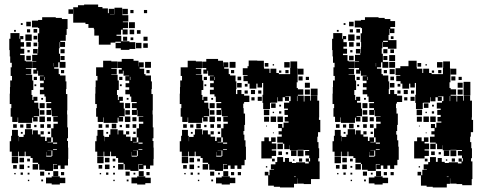

<svg xmlns="http://www.w3.org/2000/svg" viewBox="-20 -797 2149 847"><path d="M60 -107H32V-128H23V-174H29V-198H33V-224H59V-198H63V-174H64V-193H84V-203H90V-227H122V-204H125V-222H147V-204H159V-218H173V-204H159V-194H179V-175H186V-191H206V-171H190V-169H213V-191H206V-231H232H216V-251H235V-260H215V-282H235V-284H209V-311H207V-290H185V-312H206V-320H185V-342H206V-347H182V-371H176V-381H156V-401H173V-412H157V-430H173V-441H156V-461H173V-463H148V-485H145V-472H127V-490H140V-497H122V-525H140V-527H122V-555H145V-561H126V-581H146V-562H148V-589H149V-612H147V-650H153V-673H148V-676H121V-706H148V-709H166V-721H226V-718H253V-713H278V-669H274V-643H270V-617H246V-612H267V-590H245V-611H243V-584H240V-560H245V-524H269V-498H243V-522H218H237V-500H219V-494H239V-470H245V-464H269V-438H273V-404H271V-382H277V-352V-310H276V-292H277V-250V-235H280V-187H276V-175H280V-146H281V-96H280V-67H265V-52H247V-67H236V-51H216V-71H232V-73H214V-43H178V-48H153V-73H148V-79H124V-100H115V-108H93V-128H89V-108H63V-128H60ZM116 -681H96V-701H116ZM80 -687H72V-695H80ZM144 -653H128V-669H144ZM113 -654H99V-668H113ZM50 -657H42V-665H50ZM58 -259H34V-282H27V-320H30V-338H23V-384H24V-413H25V-442H33V-462H27V-500H32V-520H25V-548H23V-576H21V-626H26V-651H66V-626H69V-638H83V-624H71V-611H86V-591H71V-582H87V-560H69V-554H89V-529H94V-526H121V-496H94V-493H118V-469H94V-467H122V-442H127V-400H119V-378H103H123V-356H127V-370H145V-352H131V-344H149V-318H131H153V-284H129V-281H146V-261H126V-278H122V-255H90H60V-279H58ZM120 -617H92V-645H120ZM144 -623H128V-639H144ZM116 -591H96V-611H116ZM144 -593H128V-609H144ZM265 -562H247V-580H265ZM111 -566H101V-576H111ZM116 -531H96V-551H116ZM265 -532H247V-550H265ZM215 -504V-519H214V-504ZM263 -474H249V-488H263ZM178 -444V-458H176V-444ZM143 -444H129V-458H143ZM140 -417H132V-425H140ZM170 -357H162V-365H170ZM177 -320H155V-342H177ZM176 -291H156V-311H176ZM178 -259H154V-283H178ZM205 -262H187V-280H205ZM116 -231H96V-251H116ZM204 -233H188V-249H204ZM174 -233H158V-249H174ZM54 -233H38V-249H54ZM83 -234H69V-248H83ZM141 -236H131V-246H141ZM201 -206H191V-216H201ZM80 -207H72V-215H80ZM214 -163H232V-168H214V-136H231V-139H214ZM207 -110H185V-127H184V-106H208V-109H211V-133H190V-132H207ZM60 -77H32V-105H60ZM86 -81H66V-101H86ZM112 -85H100V-97H112ZM148 -49H124V-73H148ZM86 -51H66V-71H86ZM54 -53H38V-69H54ZM110 -57H102V-65H110ZM237 -20H215V-42H237ZM175 -22H157V-40H175ZM263 -24H249V-38H263ZM81 -26H71V-36H81ZM110 -27H102V-35H110ZM200 -27H192V-35H200ZM49 -28H43V-34H49ZM244 17H208V12H183V-14H208V-19H244ZM268 11H244V-13H268ZM170 3H162V-5H170ZM109 2H103V-4H109Z M437 -107H409V-128H400V-174H406V-198H410V-224H436V-198H440V-174H441V-193H461V-203H467V-227H499V-204H502V-222H524V-204H536V-218H550V-204H536V-194H556V-175H563V-191H583V-171H567V-169H590V-191H583V-231H609H593V-251H612V-260H592V-282H612V-284H586V-311H584V-290H562V-312H583V-320H562V-342H583V-347H559V-371H553V-381H533V-401H550V-412H534V-430H550V-441H533V-461H550V-463H525V-485H522V-472H504V-490H517V-497H499V-525H517V-537H569V-529H591V-504H592V-522H614V-500H596V-494H616V-470H622V-464H646V-438H650V-404H648V-382H654V-352V-310H653V-292H654V-250V-235H657V-187H653V-175H657V-146H658V-96H657V-67H642V-52H624V-67H613V-51H593V-71H609V-73H591V-43H555V-48H530V-73H525V-79H501V-100H492V-108H470V-128H466V-108H440V-128H437ZM435 -259H411V-282H404V-320H407V-338H400V-384H401V-413H402V-442H410V-462H404V-500H435V-529H471V-526H498V-496H471V-493H495V-469H471V-467H499V-442H504V-400H496V-378H480H500V-356H504V-370H522V-352H508V-344H526V-318H508H530V-284H506V-281H523V-261H503V-278H499V-255H467H437V-279H435ZM646 -498H620V-524H646ZM640 -474H626V-488H640ZM555 -444V-458H553V-444ZM520 -444H506V-458H520ZM517 -417H509V-425H517ZM547 -357H539V-365H547ZM554 -320H532V-342H554ZM553 -291H533V-311H553ZM555 -259H531V-283H555ZM582 -262H564V-280H582ZM493 -231H473V-251H493ZM581 -233H565V-249H581ZM551 -233H535V-249H551ZM431 -233H415V-249H431ZM460 -234H446V-248H460ZM518 -236H508V-246H518ZM578 -206H568V-216H578ZM457 -207H449V-215H457ZM591 -163H609V-168H591V-136H608V-139H591ZM584 -110H562V-127H561V-106H585V-109H588V-133H567V-132H584ZM437 -77H409V-105H437ZM463 -81H443V-101H463ZM489 -85H477V-97H489ZM525 -49H501V-73H525ZM463 -51H443V-71H463ZM431 -53H415V-69H431ZM487 -57H479V-65H487ZM614 -20H592V-42H614ZM552 -22H534V-40H552ZM640 -24H626V-38H640ZM458 -26H448V-36H458ZM487 -27H479V-35H487ZM577 -27H569V-35H577ZM426 -28H420V-34H426ZM621 17H585V12H560V-14H585V-19H621ZM645 11H621V-13H645ZM547 3H539V-5H547ZM486 2H480V-4H486ZM468 -600H416V-640H396V-668H394V-674H370V-691H357V-697H333H303V-735V-765H324V-774H351V-777H413V-766H432V-760H456V-739H460V-758H484V-734H465V-733H484V-734H485V-763H519V-734H520V-730H546V-702H522V-699H545V-673H522V-667H543V-645H521V-666H514V-644H494V-639H515V-615H551V-611H577V-581H551V-577H513V-584H490V-608H513V-613H489V-609H468ZM544 -734H520V-758H544ZM302 -736H282V-756H302ZM569 -739H555V-753H569ZM629 -739H615V-753H629ZM575 -673H549V-699H575ZM572 -646H552V-666H572ZM600 -648H584V-664H600ZM541 -617H523V-635H541ZM631 -617H613V-635H631ZM568 -620H556V-632H568ZM604 -584H580V-608H604ZM632 -586H612V-606H632Z M810 -107H782V-128H773V-174H779V-198H783V-224H809V-198H813V-174H814V-193H834V-203H840V-227H872V-204H875V-222H897V-204H909V-218H923V-204H909V-194H929V-175H936V-191H956V-171H940V-169H963V-191H956V-231H982H966V-251H985V-260H965V-282H985V-284H959V-311H957V-290H935V-312H956V-320H935V-342H956V-347H932V-371H926V-381H906V-401H923V-412H907V-430H923V-441H906V-461H923V-463H898V-485H895V-472H877V-490H890V-497H872V-525H890V-537H942V-529H964V-504H965V-522H987V-500H969V-494H989V-470H995V-464H1019V-438H1023V-404H1021V-382H1057V-375H1080V-347H1057V-340H1053V-320H1055V-296H1061V-246H1058V-219H1054V-203H1058V-178H1063V-150H1065V-92H1059V-68H1045V-52H1027V-67H1015V-52H997V-67H986V-51H966V-71H982V-73H964V-43H928V-48H903V-73H898V-79H874V-100H865V-108H843V-128H839V-108H813V-128H810ZM1171 -316H1141V-343H1138V-379H1141V-406V-431H1119H1136V-411H1116V-428H1111V-406H1081V-428H1073V-439H1054V-463H1072V-466H1051V-496H1072V-505H1077V-530H1115V-529H1144V-500H1145V-494H1169V-475H1173V-494H1199V-475H1210V-470H1235H1260V-497H1261V-526H1291V-497H1292V-468H1293V-494H1319V-468H1293V-434H1289V-409H1294V-375H1320V-349H1323V-374H1349V-353H1352V-375H1380V-353H1388V-309V-279H1387V-268H1393V-214H1383V-194H1380V-170H1385V-143H1388V-99H1384V-85H1390V-55V-7H1352V15H1320V13H1292V-10H1291V14H1277V30H1215V27H1188V22H1163V-23H1148V-39H1164V-24H1169V-48H1189V-50H1175V-72H1195V-82H1203V-104H1229V-83H1237V-100H1255V-83H1268V-78H1286V-81H1326V-76H1342V-84H1329V-98H1343V-85H1348V-99H1344V-111H1326V-131H1344V-135H1320V-136H1293V-134H1259V-156H1258V-139H1234V-163H1251H1228V-168H1203V-194H1223V-232H1207V-250H1225V-234H1231V-256H1253V-261H1236V-281H1250V-290H1235V-312H1250V-318H1233V-344H1256V-351H1262V-372H1239V-370H1255V-352H1237V-368H1227V-350H1205V-368H1203V-344H1174V-343H1171ZM808 -259H784V-282H777V-320H780V-338H773V-384H774V-413H775V-442H783V-462H777V-500H808V-529H844V-526H871V-496H844V-493H868V-469H844V-467H872V-442H877V-400H869V-378H853H873V-356H877V-370H895V-352H881V-344H899V-318H881H903V-284H879V-281H896V-261H876V-278H872V-255H840H810V-279H808ZM1019 -498H993V-524H1019ZM1258 -499H1234V-523H1258ZM1164 -503H1148V-519H1164ZM1189 -508H1183V-514H1189ZM1013 -474H999V-488H1013ZM1253 -474H1239V-488H1253ZM1221 -476H1211V-486H1221ZM1315 -442H1297V-460H1315ZM1044 -443H1028V-459H1044ZM928 -444V-458H926V-444ZM893 -444H879V-458H893ZM1343 -444H1329V-458H1343ZM1347 -410H1325V-432H1347ZM1046 -411H1026V-431H1046ZM1072 -415H1060V-427H1072ZM890 -417H882V-425H890ZM1381 -376H1351V-406H1381ZM1318 -379H1294V-403H1318ZM1347 -380H1325V-402H1347ZM1045 -382H1027V-400H1045ZM1105 -382H1087V-400H1105ZM1133 -384H1119V-398H1133ZM1073 -384H1059V-398H1073ZM1292 -351V-373H1290V-351ZM1135 -352H1117V-370H1135ZM1103 -354H1089V-368H1103ZM920 -357H912V-365H920ZM927 -320H905V-342H927ZM1196 -321H1176V-341H1196ZM1220 -327H1212V-335H1220ZM1168 -289H1144V-313H1168ZM926 -291H906V-311H926ZM1221 -296H1211V-306H1221ZM1189 -298H1183V-304H1189ZM1198 -259H1174V-283H1198ZM1228 -259H1204V-283H1228ZM928 -259H904V-283H928ZM1167 -260H1145V-282H1167ZM955 -262H937V-280H955ZM866 -231H846V-251H866ZM954 -233H938V-249H954ZM924 -233H908V-249H924ZM804 -233H788V-249H804ZM833 -234H819V-248H833ZM891 -236H881V-246H891ZM1158 -239H1154V-243H1158ZM1223 -204H1209V-218H1223ZM951 -206H941V-216H951ZM830 -207H822V-215H830ZM1188 -209H1184V-213H1188ZM1179 -98H1133V-128V-174H1146V-191H1166V-174H1176V-191H1196V-171H1179V-164H1199V-138H1179V-133H1198V-109H1179ZM964 -163H982V-168H964V-136H981V-139H964ZM1228 -139H1204V-163H1228ZM1319 -108H1293V-134H1319ZM957 -110H935V-127H934V-106H958V-109H961V-133H940V-132H957ZM1288 -109H1264V-133H1288ZM1224 -113H1208V-129H1224ZM1251 -116H1241V-126H1251ZM810 -77H782V-105H810ZM836 -81H816V-101H836ZM1313 -84H1299V-98H1313ZM862 -85H850V-97H862ZM1192 -85H1180V-97H1192ZM1279 -88H1273V-94H1279ZM898 -49H874V-73H898ZM836 -51H816V-71H836ZM804 -53H788V-69H804ZM860 -57H852V-65H860ZM1159 -58H1153V-64H1159ZM987 -20H965V-42H987ZM925 -22H907V-40H925ZM1013 -24H999V-38H1013ZM1043 -24H1029V-38H1043ZM831 -26H821V-36H831ZM860 -27H852V-35H860ZM950 -27H942V-35H950ZM799 -28H793V-34H799ZM994 17H958V12H933V-14H958V-19H994ZM1277 -16H1285V-18H1277ZM1018 11H994V-13H1018ZM920 3H912V-5H920ZM859 2H853V-4H859Z M1484 -107H1456V-128H1447V-174H1453V-198H1457V-224H1483V-198H1487V-174H1488V-193H1508V-203H1514V-227H1546V-204H1549V-222H1571V-204H1583V-218H1597V-204H1583V-194H1603V-175H1610V-191H1630V-171H1614V-169H1637V-191H1630V-231H1656H1640V-251H1659V-260H1639V-282H1659V-284H1633V-311H1631V-290H1609V-312H1630V-320H1609V-342H1630V-347H1606V-371H1600V-381H1580V-401H1597V-412H1581V-430H1597V-441H1580V-461H1597V-463H1572V-485H1569V-472H1551V-490H1564V-497H1546V-525H1564V-527H1546V-555H1569V-561H1550V-581H1570V-562H1572V-589H1573V-612H1571V-650H1577V-673H1572V-676H1545V-706H1572V-709H1590V-721H1650V-718H1677V-713H1702V-704H1723V-678H1702V-671H1720V-651H1700V-669H1698V-643H1694V-620H1729V-582H1691V-617H1670V-612H1691V-590H1669V-611H1667V-584H1664V-560H1669V-524H1693V-498H1667V-522H1642H1661V-500H1643V-494H1663V-470H1669V-464H1693V-438H1697V-404H1695V-382H1731V-375H1754V-347H1731V-340H1727V-320H1729V-296H1735V-246H1732V-219H1728V-203H1732V-178H1737V-150H1739V-92H1733V-68H1719V-52H1701V-67H1689V-52H1671V-67H1660V-51H1640V-71H1656V-73H1638V-43H1602V-48H1577V-73H1572V-79H1548V-100H1539V-108H1517V-128H1513V-108H1487V-128H1484ZM1540 -681H1520V-701H1540ZM1504 -687H1496V-695H1504ZM1568 -653H1552V-669H1568ZM1537 -654H1523V-668H1537ZM1474 -657H1466V-665H1474ZM1482 -259H1458V-282H1451V-320H1454V-338H1447V-384H1448V-413H1449V-442H1457V-462H1451V-500H1456V-520H1449V-548H1447V-576H1445V-626H1450V-651H1490V-626H1493V-638H1507V-624H1495V-611H1510V-591H1495V-582H1511V-560H1493V-554H1513V-529H1518V-526H1545V-496H1518V-493H1542V-469H1518V-467H1546V-442H1551V-400H1543V-378H1527H1547V-356H1551V-370H1569V-352H1555V-344H1573V-318H1555H1577V-284H1553V-281H1570V-261H1550V-278H1546V-255H1514H1484V-279H1482ZM1544 -617H1516V-645H1544ZM1568 -623H1552V-639H1568ZM1716 -625H1704V-637H1716ZM1540 -591H1520V-611H1540ZM1568 -593H1552V-609H1568ZM1689 -562H1671V-580H1689ZM1718 -563H1702V-579H1718ZM1535 -566H1525V-576H1535ZM1723 -528H1697V-554H1723ZM1540 -531H1520V-551H1540ZM1689 -532H1671V-550H1689ZM1845 -316H1815V-343H1812V-379H1815V-406V-431H1793H1810V-411H1790V-428H1785V-406H1755V-428H1747V-439H1728V-463H1746V-466H1725V-496H1746V-505H1782V-529H1818V-500H1819V-494H1843V-475H1847V-494H1873V-475H1884V-470H1909H1934V-497H1935V-526H1965V-497H1966V-468H1967V-494H1993V-468H1967V-434H1963V-409H1968V-375H1994V-349H1997V-374H2023V-353H2026V-375H2054V-353H2062V-309V-279H2061V-268H2067V-214H2057V-194H2054V-170H2059V-143H2062V-99H2058V-85H2064V-55V-7H2061V20H2019V15H1994V13H1966V-10H1965V14H1951V30H1889V27H1862V22H1837V-23H1822V-39H1838V-24H1843V-48H1863V-50H1849V-72H1869V-82H1877V-104H1903V-83H1911V-100H1929V-83H1942V-78H1960V-81H2000V-76H2016V-84H2003V-98H2017V-85H2022V-99H2018V-111H2000V-131H2018V-135H1994V-136H1967V-134H1933V-156H1932V-139H1908V-163H1925H1902V-168H1877V-194H1897V-232H1881V-250H1899V-234H1905V-256H1927V-261H1910V-281H1924V-290H1909V-312H1924V-318H1907V-344H1930V-351H1936V-372H1913V-370H1929V-352H1911V-368H1901V-350H1879V-368H1877V-344H1848V-343H1845ZM1723 -498H1697V-524H1723ZM1932 -499H1908V-523H1932ZM1838 -503H1822V-519H1838ZM1639 -504V-519H1638V-504ZM1863 -508H1857V-514H1863ZM1721 -470H1699V-492H1721ZM1687 -474H1673V-488H1687ZM1927 -474H1913V-488H1927ZM1895 -476H1885V-486H1895ZM1989 -442H1971V-460H1989ZM1718 -443H1702V-459H1718ZM1602 -444V-458H1600V-444ZM1567 -444H1553V-458H1567ZM2017 -444H2003V-458H2017ZM2055 -406H2025V-436H2055ZM2021 -410H1999V-432H2021ZM1720 -411H1700V-431H1720ZM1746 -415H1734V-427H1746ZM1564 -417H1556V-425H1564ZM2055 -376H2025V-406H2055ZM1992 -379H1968V-403H1992ZM2021 -380H1999V-402H2021ZM1719 -382H1701V-400H1719ZM1779 -382H1761V-400H1779ZM1807 -384H1793V-398H1807ZM1747 -384H1733V-398H1747ZM1966 -351V-373H1964V-351ZM1809 -352H1791V-370H1809ZM1777 -354H1763V-368H1777ZM1594 -357H1586V-365H1594ZM1601 -320H1579V-342H1601ZM1870 -321H1850V-341H1870ZM1894 -327H1886V-335H1894ZM1842 -289H1818V-313H1842ZM1600 -291H1580V-311H1600ZM1895 -296H1885V-306H1895ZM1863 -298H1857V-304H1863ZM1872 -259H1848V-283H1872ZM1902 -259H1878V-283H1902ZM1602 -259H1578V-283H1602ZM1841 -260H1819V-282H1841ZM1629 -262H1611V-280H1629ZM1540 -231H1520V-251H1540ZM1628 -233H1612V-249H1628ZM1598 -233H1582V-249H1598ZM1478 -233H1462V-249H1478ZM1507 -234H1493V-248H1507ZM1565 -236H1555V-246H1565ZM1832 -239H1828V-243H1832ZM1897 -204H1883V-218H1897ZM1625 -206H1615V-216H1625ZM1504 -207H1496V-215H1504ZM1862 -209H1858V-213H1862ZM1853 -98H1807V-128V-174H1820V-191H1840V-174H1850V-191H1870V-171H1853V-164H1873V-138H1853V-133H1872V-109H1853ZM1638 -163H1656V-168H1638V-136H1655V-139H1638ZM1902 -139H1878V-163H1902ZM1993 -108H1967V-134H1993ZM1631 -110H1609V-127H1608V-106H1632V-109H1635V-133H1614V-132H1631ZM1962 -109H1938V-133H1962ZM1898 -113H1882V-129H1898ZM1925 -116H1915V-126H1925ZM1484 -77H1456V-105H1484ZM1510 -81H1490V-101H1510ZM1987 -84H1973V-98H1987ZM1536 -85H1524V-97H1536ZM1866 -85H1854V-97H1866ZM1953 -88H1947V-94H1953ZM1572 -49H1548V-73H1572ZM1510 -51H1490V-71H1510ZM1478 -53H1462V-69H1478ZM1534 -57H1526V-65H1534ZM1833 -58H1827V-64H1833ZM1661 -20H1639V-42H1661ZM1599 -22H1581V-40H1599ZM1687 -24H1673V-38H1687ZM1717 -24H1703V-38H1717ZM1505 -26H1495V-36H1505ZM1534 -27H1526V-35H1534ZM1624 -27H1616V-35H1624ZM1473 -28H1467V-34H1473ZM1668 17H1632V12H1607V-14H1632V-19H1668ZM1951 -16H1959V-18H1951ZM1692 11H1668V-13H1692ZM1594 3H1586V-5H1594ZM1533 2H1527V-4H1533Z"/></svg>

Font: Rubik Storm
Style: Regular
Weight: 400
Designer: Hubert and Fischer, NaN
Foundry: Hubert and Fischer, NaN
Version: Version 2.201